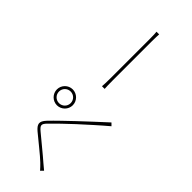

<svg xmlns="http://www.w3.org/2000/svg" viewBox="35 -1341 1930 1930"><g transform="rotate(-45 1000.0 -376.0)"><path d="M686 -588C686 -634 723 -671 769 -671C815 -671 852 -634 852 -588C852 -542 815 -505 769 -505C723 -505 686 -542 686 -588ZM656 -588C656 -526 707 -475 769 -475C831 -475 882 -526 882 -588C882 -650 831 -701 769 -701C707 -701 656 -650 656 -588ZM71 -242 100 -214C113 -229 133 -255 151 -275C201 -331 298 -452 354 -518C394 -565 411 -570 456 -527C504 -481 601 -380 658 -318C728 -241 820 -140 895 -51L922 -78C845 -161 748 -268 680 -339C623 -399 528 -499 474 -550C415 -606 380 -595 333 -540C276 -473 180 -349 130 -298C108 -276 93 -261 71 -242Z M1112 -403V-365C1137 -367 1176 -368 1230 -368C1261 -368 1730 -368 1790 -368C1837 -368 1870 -366 1887 -365V-403C1869 -401 1842 -399 1789 -399C1730 -399 1259 -399 1230 -399C1169 -399 1136 -401 1112 -403Z"/></g></svg>

Font: Harano Aji Gothic K1 ExtraLight
Style: Regular
Weight: 250
Foundry: Masamichi Hosoda
Version: HaranoAjiGothicK1-ExtraLight version 20230610;ttx 4.39.4